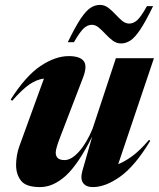

<svg xmlns="http://www.w3.org/2000/svg" viewBox="-20 -749 647 782"><path d="M315.5 -53 355.5 -192.5Q297.5 -77.5 246.8 -32.2Q196 13 143.5 13Q86 13 65.8 -12.8Q45.5 -38.5 45.5 -77.5Q45.5 -94.5 48.8 -114.8Q52 -135 58.5 -152.5L159 -429Q130 -425.5 100.8 -405.8Q71.5 -386 29.5 -338.5L23.5 -343.5Q84 -439 144.5 -479.8Q205 -520.5 260 -520.5Q305.5 -520.5 321 -500.2Q336.5 -480 318 -432.5L224.5 -189Q207 -143.5 207 -127.5Q207 -97 243 -97Q271 -97 302 -131.8Q333 -166.5 357 -224.5L452 -512H607L461.5 -80.5Q486.5 -90 517.8 -112.5Q549 -135 587 -179.5L592 -175.5Q530 -73 470 -30Q410 13 358 13Q330.5 13 318.5 -3.8Q306.5 -20.5 315.5 -53ZM603.5 -724Q573 -661 551 -628.2Q529 -595.5 510.8 -583.8Q492.5 -572 473 -572Q454.5 -572 439.2 -583.5Q424 -595 410 -610Q396 -625 382.5 -636.5Q369 -648 354 -648Q337 -648 321.5 -634Q306 -620 281 -577H256Q286.5 -640 308.5 -672.8Q330.5 -705.5 348.8 -717.2Q367 -729 387 -729Q405.5 -729 420.8 -717.5Q436 -706 449.8 -691Q463.5 -676 477.2 -664.5Q491 -653 506.5 -653Q523.5 -653 539 -667Q554.5 -681 578.5 -724Z"/></svg>

Font: Newsreader Display
Style: Bold Italic
Weight: 700
Italic angle: -17°
Designer: Hugues Gentile
Foundry: Production Type
Version: Version 1.001